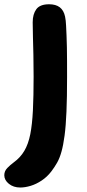

<svg xmlns="http://www.w3.org/2000/svg" viewBox="-51 -622 401 882"><path d="M254.7 -457.7Q255.7 -433.6 256.3 -404.6Q256.9 -375.7 257 -341.7Q257.1 -307.7 257.1 -268Q257.1 -174.2 254.3 -108.8Q251.6 -43.3 245.6 1.1Q239.7 45.4 231.3 75.1Q223 104.8 211.3 125.4Q199.6 146 184.4 166Q165.4 190.7 140.4 207.3Q115.3 224 89.8 231.7Q64.2 239.4 42 239.4Q11 239.4 -10.2 222.4Q-31.3 205.3 -31.3 183Q-31.3 164 -17.4 149.7Q-3.4 135.4 11.9 124.1Q42.6 101.9 60.8 70.9Q79.1 39.9 88.1 -5.3Q97 -50.6 100.2 -115.5Q103.4 -180.4 103.4 -270.6Q103.4 -326.7 102.4 -370.2Q101.4 -413.8 100.4 -450.2Q99.4 -486.7 99.2 -519.6Q99.2 -557 115.9 -579.7Q132.6 -602.4 174.7 -602.4Q205.4 -602.4 223.6 -588.5Q241.8 -574.6 247.9 -545.9Q251.4 -529.9 252.6 -503.8Q253.7 -477.7 254.7 -457.7Z"/></svg>

Font: Playpen Sans Hebrew
Style: Regular
Weight: 400
Designer: Tom Grace, Laura Meseguer, Veronika Burian, José Scaglione
Foundry: TypeTogether
Version: Version 2.000